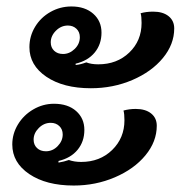

<svg xmlns="http://www.w3.org/2000/svg" viewBox="-20 -591 559 594"><path d="M71 -445Q71 -479 88.5 -508Q106 -537 136 -554Q166 -571 201 -571Q243 -571 268.5 -548.5Q294 -526 294 -490Q294 -454 273 -428.5Q252 -403 214 -394V-390Q228 -391 247 -398Q262 -392 284 -392Q342 -392 380 -428.5Q418 -465 418 -520Q418 -541 415 -550Q432 -555 454 -555Q484 -555 501.5 -541Q519 -527 519 -503Q519 -454 484 -411.5Q449 -369 389.5 -343.5Q330 -318 261 -318Q176 -318 123.5 -353.5Q71 -389 71 -445ZM227 -476Q227 -492 216.5 -502Q206 -512 190 -512Q169 -512 153 -496Q137 -480 137 -460Q137 -444 147.5 -434Q158 -424 175 -424Q195 -424 211 -439.5Q227 -455 227 -476ZM18 -144Q18 -177 35.5 -206Q53 -235 83 -252.5Q113 -270 147 -270Q190 -270 215.5 -247.5Q241 -225 241 -189Q241 -153 220 -127.5Q199 -102 161 -93V-88Q179 -91 193 -96Q210 -90 231 -90Q289 -90 327 -127Q365 -164 365 -219Q365 -239 362 -249Q380 -254 400 -254Q430 -254 447.5 -240Q465 -226 465 -202Q465 -153 430 -110.5Q395 -68 335.5 -42.5Q276 -17 208 -17Q123 -17 70.5 -52.5Q18 -88 18 -144ZM174 -175Q174 -191 163.5 -201Q153 -211 137 -211Q116 -211 100 -195Q84 -179 84 -159Q84 -143 94.5 -133Q105 -123 122 -123Q143 -123 158.5 -139Q174 -155 174 -175Z"/></svg>

Font: K2D SemiBold
Style: Italic
Weight: 600
Italic angle: -10°
Designer: Katatrad Aksorn Co.,Ltd.
Foundry: Cadson Demak Co.,Ltd.
Version: Version 1.000; ttfautohint (v1.6)